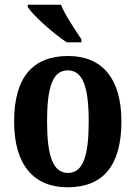

<svg xmlns="http://www.w3.org/2000/svg" viewBox="-20 -786 577 816"><path d="M264 -606H326V-619C301 -657 257 -721 239 -766H98V-756C120 -721 208 -642 264 -606ZM267 10C418 10 496 -82 496 -270C496 -457 410 -548 270 -548C119 -548 40 -457 40 -270C40 -82 126 10 267 10ZM269 -51C204 -51 180 -126 180 -270C180 -414 203 -487 268 -487C333 -487 357 -414 357 -270C357 -126 334 -51 269 -51Z"/></svg>

Font: Noto Serif Sinhala Condensed
Style: Bold
Weight: 700
Width: 3
Designer: Jelle Bosma - Monotype Design Team
Foundry: Monotype Imaging Inc.
Version: Version 2.007